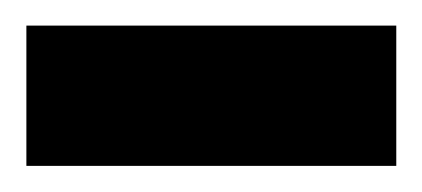

<svg xmlns="http://www.w3.org/2000/svg" viewBox="-30 -127 323 147"><path d="M-9.8 0V-107.4H273.4V0Z"/></svg>

Font: Vazir Medium FD-UI
Style: Medium-FD-UI
Weight: 500
Designer: Saber Rastikerdar
Foundry: Saber Rastikerdar
Version: Version 30.1.0